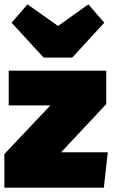

<svg xmlns="http://www.w3.org/2000/svg" viewBox="-20 -860 520 880"><path d="M385 -840 246 -741 106 -840 33 -756 180 -596H311L458 -756ZM467 -536H20V-377H211L0 -154V0H456L474 -162H260L467 -383Z"/></svg>

Font: Fira Sans Ultra
Style: Regular
Weight: 950
Designer: Carrois Corporate & Edenspiekermann AG
Foundry: Carrois Corporate GbR & Edenspiekermann AG
Version: Version 4.203;PS 004.203;hotconv 1.0.88;makeotf.lib2.5.64775